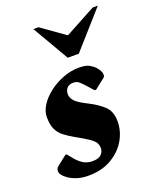

<svg xmlns="http://www.w3.org/2000/svg" viewBox="-135 -788 718 879"><g transform="rotate(-20 224.5 -348.5)"><path d="M144 10Q111 10 87.5 2Q64 -6 48 -17Q18 -38 18 -57Q18 -71 29 -79L76 -116H82L99 -95Q117 -72 137 -59Q157 -46 183 -46Q213 -46 226 -59Q239 -72 239 -89Q239 -105 232 -116.5Q225 -128 204.5 -142Q184 -156 144 -178Q116 -194 96 -209.5Q76 -225 65.5 -247.5Q55 -270 55 -307Q55 -335 73 -363.5Q91 -392 122 -416Q153 -440 191.5 -455Q230 -470 270 -470Q303 -470 320 -460.5Q337 -451 347 -440Q366 -418 366 -402Q366 -392 362 -389L310 -348H303L277 -377Q261 -395 250 -404.5Q239 -414 222 -414Q202 -414 191.5 -402.5Q181 -391 181 -373Q181 -356 194.5 -340Q208 -324 258 -299Q296 -280 324.5 -254Q353 -228 353 -179Q353 -130 327.5 -87Q302 -44 255 -17Q208 10 144 10ZM238 -530 135 -707H160L274 -626L424 -707H449L292 -530Z"/></g></svg>

Font: Spectral ExtraBold
Style: Italic
Weight: 800
Italic angle: -10°
Designer: Jean-Baptiste Levee
Foundry: Production Type
Version: Version 2.001